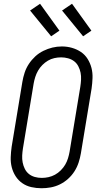

<svg xmlns="http://www.w3.org/2000/svg" viewBox="-20 -993 540 1021"><path d="M201 8Q173 8 146.5 2Q120 -4 98.5 -19Q77 -34 63 -56Q49 -78 42.5 -103.5Q36 -129 37 -157Q38 -185 42 -213L99 -558Q103 -582 111 -606.5Q119 -631 133.5 -653Q148 -675 167.5 -693Q187 -711 210.5 -722.5Q234 -734 258.5 -740Q283 -746 309 -746Q337 -746 363 -738.5Q389 -731 410.5 -716.5Q432 -702 446 -679.5Q460 -657 466.5 -631.5Q473 -606 472 -578Q471 -550 467 -522L410 -177Q406 -153 398 -128.5Q390 -104 376 -82Q362 -60 342 -42Q322 -24 298.5 -12.5Q275 -1 250 3.5Q225 8 201 8ZM202 -47Q220 -47 238 -51Q256 -55 272.5 -64Q289 -73 303 -87Q317 -101 326.5 -117Q336 -133 341.5 -151Q347 -169 350 -186L407 -531Q410 -550 411 -569.5Q412 -589 408.5 -606.5Q405 -624 396.5 -640.5Q388 -657 374 -667.5Q360 -678 342 -683Q324 -688 305 -688Q287 -688 269 -684Q251 -680 235 -670.5Q219 -661 205.5 -647.5Q192 -634 182.5 -617.5Q173 -601 167.5 -583.5Q162 -566 159 -549L102 -204Q99 -185 98 -166Q97 -147 100.5 -129Q104 -111 112 -95Q120 -79 133.5 -68Q147 -57 165 -52Q183 -47 202 -47ZM422 -800 310 -937 363 -973 466 -830ZM252 -800 140 -937 193 -973 296 -830Z"/></svg>

Font: Iosevka Slab Light Oblique
Style: Regular
Weight: 300
Italic angle: -9°
Monospace: yes
Designer: Belleve Invis
Foundry: Belleve Invis
Version: Version 11.1.1; ttfautohint (v1.8.3)